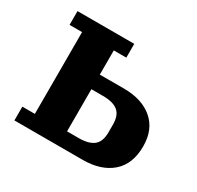

<svg xmlns="http://www.w3.org/2000/svg" viewBox="-120 -661 817 797"><g transform="rotate(30 289.0 -262.0)"><path d="M37 -66H97V-458H37V-524H309V-458H249V-342H364Q452 -342 503 -298Q554 -254 554 -174Q554 -89 503 -44.5Q452 0 364 0H37ZM305 -70Q353 -70 376.5 -89Q400 -108 400 -153V-189Q400 -234 376.5 -253Q353 -272 305 -272H249V-70Z"/></g></svg>

Font: IBM Plex Serif
Style: Bold
Weight: 700
Designer: Mike Abbink, Paul van der Laan, Pieter van Rosmalen
Foundry: Bold Monday
Version: Version 2.008